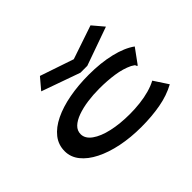

<svg xmlns="http://www.w3.org/2000/svg" viewBox="-134 -979 1267 1267"><g transform="rotate(-45 500.0 -345.0)"><path d="M568 11Q468 11 382.5 -6.5Q297 -24 232.5 -56.5Q168 -89 132 -134Q96 -179 96 -234Q96 -294 132 -339.5Q168 -385 232 -416Q296 -447 381.5 -463Q467 -479 566 -479Q677 -479 767 -457.5Q857 -436 912 -396L842 -300L836 -292L830 -297Q829 -305 823 -309.5Q817 -314 803 -322Q753 -346 688.5 -355.5Q624 -365 550 -365Q492 -365 438.5 -357.5Q385 -350 342 -334.5Q299 -319 274.5 -295.5Q250 -272 250 -239Q250 -198 293 -167Q336 -136 409.5 -119.5Q483 -103 575 -103Q621 -103 669.5 -108.5Q718 -114 760.5 -126Q803 -138 834 -155L899 -56Q831 -19 747.5 -4Q664 11 568 11ZM332 -701 568 -621 804 -701 870 -623 600 -527H536L266 -623Z"/></g></svg>

Font: Inconsolata UltraExpanded ExtraBold
Style: Regular
Weight: 800
Width: 9
Monospace: yes
Designer: Raph Levien, Cyreal, Brenton Simpson
Foundry: Raph Levien, Cyreal, Google
Version: Version 3.001; ttfautohint (v1.8.2.53-6de2)